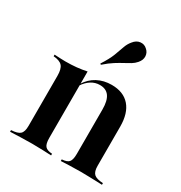

<svg xmlns="http://www.w3.org/2000/svg" viewBox="-159 -783 849 899"><g transform="rotate(30 265.5 -334.0)"><path d="M296.8 0V-8.9Q325 -10.5 335.1 -22.6Q345.2 -34.7 345.2 -66.9V-306.5Q345.2 -354 328.6 -377Q312.1 -400 278.2 -400Q253.2 -400 231.9 -386.7Q210.5 -373.4 193.5 -347.6L194.4 -358.1Q215.3 -391.9 249.2 -410.1Q283.1 -428.2 325.8 -428.2Q389.5 -428.2 423.4 -389.5Q457.3 -350.8 457.3 -278.2V-66.9Q457.3 -35.5 470.6 -23Q483.9 -10.5 519.4 -8.9V0Q508.9 -0.8 489.5 -1.2Q470.2 -1.6 448 -2.4Q425.8 -3.2 404 -3.2Q372.6 -3.2 342.3 -2Q312.1 -0.8 296.8 0ZM22.6 0V-8.9Q57.3 -10.5 70.6 -22.6Q83.9 -34.7 83.9 -66.9V-337.1Q83.9 -375 70.2 -390.3Q56.5 -405.6 22.6 -408.1V-416.9Q38.7 -416.1 52.4 -415.3Q66.1 -414.5 81.5 -414.5Q113.7 -414.5 141.9 -417.3Q170.2 -420.2 196 -425.8V-66.9Q196 -34.7 206.5 -22.6Q216.9 -10.5 244.4 -8.9V0Q225.8 -0.8 198.4 -2Q171 -3.2 140.3 -3.2Q109.7 -3.2 77.4 -2Q45.2 -0.8 22.6 0ZM233.9 -483.9 229 -487.9Q255.6 -529 266.5 -557.7Q277.4 -586.3 284.7 -607.7Q291.9 -629 305.6 -645.2Q321 -665.3 341.9 -667.7Q362.9 -670.2 378.2 -655.6Q393.5 -642.7 394.8 -622.6Q396 -602.4 379.8 -583.9Q369.4 -571.8 355.6 -563.3Q341.9 -554.8 324.2 -545.6Q306.5 -536.3 283.9 -522.2Q261.3 -508.1 233.9 -483.9Z"/></g></svg>

Font: Playfair 144pt
Style: Bold
Weight: 700
Version: Version 2.001;gftools[0.9.30]